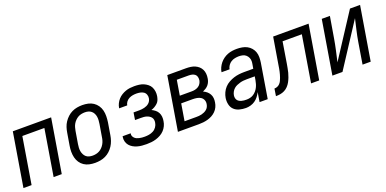

<svg xmlns="http://www.w3.org/2000/svg" viewBox="-12 -1136 3524 1752"><g transform="rotate(-20 1750.0 -260.0)"><path d="M8 0 94 -520H466L380 0H301L375 -450H161L87 0Z M703 8Q674 8 646.5 2Q619 -4 596.5 -19Q574 -34 559 -56.5Q544 -79 537.5 -106Q531 -133 531 -161.5Q531 -190 536 -219L556 -339Q560 -364 568 -389Q576 -414 591 -436.5Q606 -459 626 -477.5Q646 -496 670 -507.5Q694 -519 719.5 -523.5Q745 -528 770 -528Q799 -528 826.5 -522Q854 -516 876.5 -501Q899 -486 914.5 -463.5Q930 -441 936.5 -414Q943 -387 942.5 -358.5Q942 -330 938 -301L918 -181Q914 -156 905.5 -131Q897 -106 882.5 -83.5Q868 -61 848 -42.5Q828 -24 804 -12.5Q780 -1 754 3.5Q728 8 703 8ZM704 -62Q720 -62 737 -65.5Q754 -69 769.5 -77.5Q785 -86 797.5 -99Q810 -112 819 -127.5Q828 -143 833 -159.5Q838 -176 840 -192L860 -312Q863 -330 864 -347.5Q865 -365 862.5 -381.5Q860 -398 852.5 -413Q845 -428 832.5 -438.5Q820 -449 804 -453.5Q788 -458 770 -458Q754 -458 736.5 -454.5Q719 -451 704 -442.5Q689 -434 676 -421Q663 -408 654 -392.5Q645 -377 640.5 -360.5Q636 -344 633 -328L613 -208Q610 -190 609 -172.5Q608 -155 611 -138.5Q614 -122 621.5 -107Q629 -92 641 -81.5Q653 -71 669.5 -66.5Q686 -62 704 -62Z M1203 8Q1180 8 1157.5 6Q1135 4 1113.5 -2Q1092 -8 1073 -19Q1054 -30 1040.5 -46Q1027 -62 1021 -84Q1015 -106 1019 -129L1020 -135H1098V-132Q1095 -119 1100 -107.5Q1105 -96 1114 -87.5Q1123 -79 1134 -74.5Q1145 -70 1157.5 -67Q1170 -64 1183 -63Q1196 -62 1210 -62Q1230 -62 1251 -65.5Q1272 -69 1292 -79.5Q1312 -90 1325 -109Q1338 -128 1341 -148Q1344 -162 1342 -176Q1340 -190 1332 -200.5Q1324 -211 1312.5 -218Q1301 -225 1288 -229Q1275 -233 1261 -234Q1247 -235 1233 -235H1177L1188 -305H1244Q1256 -305 1269 -306.5Q1282 -308 1294 -311Q1306 -314 1318 -319.5Q1330 -325 1340 -334Q1350 -343 1356 -354.5Q1362 -366 1364 -379Q1367 -397 1360.5 -414.5Q1354 -432 1339.5 -441.5Q1325 -451 1307 -454.5Q1289 -458 1270 -458Q1253 -458 1235 -455Q1217 -452 1200 -443.5Q1183 -435 1171 -419.5Q1159 -404 1156 -386L1155 -385H1077L1078 -388Q1081 -409 1091 -429.5Q1101 -450 1116 -467Q1131 -484 1150.5 -496Q1170 -508 1191 -515.5Q1212 -523 1233 -525.5Q1254 -528 1275 -528Q1299 -528 1322 -525Q1345 -522 1365 -513.5Q1385 -505 1402.5 -491Q1420 -477 1429.5 -458Q1439 -439 1442 -416Q1445 -393 1441 -370Q1438 -353 1431.5 -336Q1425 -319 1411.5 -306.5Q1398 -294 1382 -284.5Q1366 -275 1349 -270Q1368 -261 1383.5 -248.5Q1399 -236 1408.5 -218.5Q1418 -201 1420 -179.5Q1422 -158 1418 -137Q1415 -114 1404.5 -92Q1394 -70 1377.5 -52.5Q1361 -35 1339.5 -23Q1318 -11 1295 -4Q1272 3 1249 5.5Q1226 8 1203 8Z M1508 0 1594 -520H1776Q1798 -520 1820 -517Q1842 -514 1861.5 -505.5Q1881 -497 1896.5 -483Q1912 -469 1921 -450.5Q1930 -432 1932 -410Q1934 -388 1930 -365Q1928 -350 1921.5 -334Q1915 -318 1904 -305Q1893 -292 1878.5 -283Q1864 -274 1849 -267Q1868 -259 1883 -246.5Q1898 -234 1908 -216.5Q1918 -199 1920 -178Q1922 -157 1918 -136Q1915 -114 1905 -93Q1895 -72 1878.5 -55.5Q1862 -39 1841.5 -28Q1821 -17 1799.5 -11Q1778 -5 1756 -2.5Q1734 0 1712 0ZM1637 -304H1754Q1770 -304 1786 -307.5Q1802 -311 1817 -320Q1832 -329 1841 -344Q1850 -359 1853 -375Q1855 -391 1851.5 -407Q1848 -423 1836 -433Q1824 -443 1808 -446.5Q1792 -450 1776 -450H1661ZM1598 -70H1712Q1725 -70 1738.5 -71Q1752 -72 1765.5 -75.5Q1779 -79 1792 -85Q1805 -91 1816 -100.5Q1827 -110 1833 -122.5Q1839 -135 1841 -148Q1845 -169 1837.5 -187.5Q1830 -206 1814 -216.5Q1798 -227 1777.5 -230.5Q1757 -234 1737 -234H1625Z M2167 8Q2135 8 2104.5 0Q2074 -8 2053 -28Q2032 -48 2025 -79Q2018 -110 2023 -142Q2027 -167 2038.5 -192Q2050 -217 2068.5 -237Q2087 -257 2111.5 -270.5Q2136 -284 2161 -292Q2186 -300 2211.5 -303Q2237 -306 2263 -306H2351L2358 -347Q2359 -353 2360 -360Q2361 -367 2361 -373Q2362 -392 2354.5 -409Q2347 -426 2334 -437.5Q2321 -449 2303 -453.5Q2285 -458 2266 -458Q2247 -458 2227 -454Q2207 -450 2190 -439.5Q2173 -429 2161 -411.5Q2149 -394 2146 -375H2068Q2071 -397 2081 -418.5Q2091 -440 2106 -458.5Q2121 -477 2140.5 -491Q2160 -505 2182 -513.5Q2204 -522 2226.5 -525Q2249 -528 2271 -528Q2297 -528 2322.5 -523.5Q2348 -519 2369.5 -507.5Q2391 -496 2407 -477.5Q2423 -459 2431 -436Q2439 -413 2439 -387Q2439 -361 2435 -335L2380 0H2301L2316 -92Q2305 -70 2290 -51Q2275 -32 2255.5 -18.5Q2236 -5 2212.5 1.5Q2189 8 2167 8ZM2199 -62Q2215 -62 2232.5 -66Q2250 -70 2265.5 -80Q2281 -90 2293 -104Q2305 -118 2313 -133.5Q2321 -149 2326 -166Q2331 -183 2334 -200L2340 -236H2263Q2247 -236 2230 -234.5Q2213 -233 2197 -228.5Q2181 -224 2164.5 -217Q2148 -210 2135 -198.5Q2122 -187 2113.5 -171.5Q2105 -156 2102 -139Q2100 -127 2102 -114.5Q2104 -102 2110.5 -92.5Q2117 -83 2127 -77Q2137 -71 2149 -67.5Q2161 -64 2173.5 -63Q2186 -62 2199 -62Z M2801 0 2875 -450H2688L2655 -247Q2651 -226 2647.5 -205Q2644 -184 2638.5 -163Q2633 -142 2625 -121Q2617 -100 2606.5 -80.5Q2596 -61 2580 -44Q2564 -27 2544 -17Q2524 -7 2502.5 -3.5Q2481 0 2460 0L2471 -70Q2485 -70 2499 -75.5Q2513 -81 2523.5 -92Q2534 -103 2540.5 -116.5Q2547 -130 2552 -144Q2557 -158 2561 -172Q2565 -186 2568 -199.5Q2571 -213 2573.5 -227Q2576 -241 2578 -255L2622 -520H2966L2880 0Z M3008 0 3094 -520H3173L3138 -312Q3129 -258 3117 -204.5Q3105 -151 3093 -98L3368 -520H3466L3380 0H3301L3335 -208Q3344 -262 3356.5 -315.5Q3369 -369 3381 -422L3106 0Z"/></g></svg>

Font: Iosevka Term Curly Oblique
Style: Regular
Weight: 400
Italic angle: -9°
Designer: Belleve Invis
Foundry: Belleve Invis
Version: Version 32.3.0